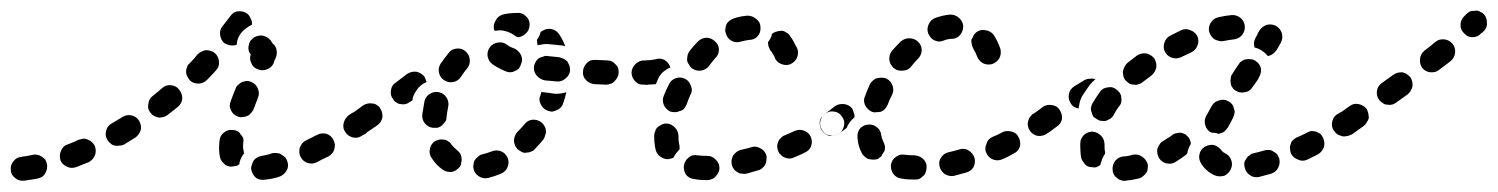

<svg xmlns="http://www.w3.org/2000/svg" viewBox="-35 -306 2777 356"><path d="M43 22Q47 19 49 15Q51 12 52 7Q53 3 52 -2Q51 -6 49 -10Q46 -13 42 -16Q39 -18 34 -19Q30 -20 26 -19Q17 -17 10 -16Q6 -16 5 -15Q-4 -15 -10 -7Q-16 0 -15 9Q-15 18 -7 24Q0 30 9 29Q12 29 16 28Q25 27 35 25Q39 24 43 22ZM498 -6Q497 -10 494 -14Q491 -17 487 -19Q484 -22 479 -22Q475 -23 470 -22Q459 -18 450 -17Q445 -16 442 -14Q438 -12 435 -8Q433 -4 432 0Q430 4 431 9Q433 18 440 24Q448 29 457 27Q469 26 482 22Q491 19 496 11Q501 3 498 -6ZM141 -35Q139 -39 136 -42Q133 -45 128 -47Q124 -49 120 -49Q115 -48 111 -47Q101 -42 90 -38Q86 -37 83 -34Q80 -31 78 -26Q76 -22 76 -18Q76 -13 77 -9Q80 -1 89 3Q97 7 106 4Q118 -1 129 -5Q137 -9 141 -18Q144 -26 141 -35ZM383 0Q380 -3 377 -6Q374 -10 373 -14Q370 -28 372 -45Q373 -55 380 -60Q387 -66 396 -65Q401 -65 405 -63Q409 -61 411 -57Q414 -54 416 -50Q417 -45 416 -41Q415 -31 417 -25Q417 -24 417 -23Q417 -23 418 -22Q417 -21 417 -21Q411 -13 409 -4Q409 -3 409 -2Q407 0 405 1Q403 2 400 2Q396 3 392 3Q387 2 383 0ZM585 -30Q586 -34 586 -38Q585 -43 583 -47Q579 -55 570 -58Q561 -60 553 -56Q543 -51 533 -46Q529 -44 526 -41Q523 -37 521 -33Q520 -29 520 -24Q520 -20 522 -16Q526 -7 535 -4Q544 -1 552 -5Q563 -11 574 -16Q578 -18 581 -22Q584 -25 585 -30ZM226 -65Q227 -69 226 -74Q225 -78 223 -82Q218 -90 209 -92Q200 -94 192 -89Q182 -83 172 -77Q164 -73 162 -64Q159 -55 164 -47Q166 -43 170 -40Q173 -37 178 -36Q182 -35 186 -36Q191 -36 195 -38Q205 -44 216 -51Q219 -53 222 -57Q225 -61 226 -65ZM652 -73Q653 -77 652 -82Q651 -86 649 -90Q643 -97 634 -99Q625 -101 617 -96L611 -92Q608 -89 605 -85Q603 -81 602 -77Q601 -73 602 -68Q603 -64 606 -60Q611 -53 620 -51Q629 -49 637 -55L643 -58Q646 -61 649 -65Q651 -69 652 -73ZM297 -140Q292 -147 282 -148Q273 -149 266 -143Q257 -135 248 -128Q241 -123 240 -113Q238 -104 244 -97Q247 -93 251 -91Q255 -89 259 -88Q264 -88 268 -89Q272 -90 276 -93Q285 -100 295 -108Q302 -114 303 -123Q303 -133 297 -140ZM406 -90Q410 -88 414 -89Q419 -89 423 -91Q427 -92 430 -96Q433 -99 435 -103Q439 -113 443 -124Q447 -133 443 -142Q440 -150 431 -154Q427 -156 422 -156Q418 -155 414 -154Q410 -152 407 -149Q403 -146 402 -142Q397 -130 393 -119Q389 -110 393 -102Q397 -93 406 -90ZM364 -207Q361 -210 357 -211Q353 -213 348 -213Q344 -213 340 -211Q336 -209 332 -206Q325 -197 317 -189Q313 -186 312 -182Q310 -178 310 -173Q310 -169 312 -165Q314 -161 317 -157Q323 -151 333 -151Q342 -151 349 -158Q357 -166 365 -175Q372 -182 371 -191Q371 -200 364 -207ZM426 -221Q427 -226 429 -230Q432 -233 435 -236Q443 -241 452 -240Q461 -238 467 -231Q469 -228 470 -226Q471 -225 471 -225Q471 -225 471 -225Q477 -220 478 -212Q479 -205 476 -198Q474 -195 472 -188Q468 -180 459 -177Q450 -174 442 -178Q434 -181 431 -189Q427 -197 430 -205Q427 -208 426 -213Q425 -217 426 -221ZM378 -258Q385 -267 392 -276Q397 -284 406 -285Q416 -286 423 -281Q428 -277 430 -271Q433 -266 432 -260Q427 -258 422 -254Q415 -249 410 -242Q405 -234 404 -225Q404 -224 404 -223Q398 -221 392 -222Q386 -223 381 -226Q374 -232 373 -242Q372 -251 378 -258Z M906 -14Q904 -18 901 -21Q898 -24 893 -26Q889 -27 885 -27Q880 -27 876 -25Q868 -22 860 -20Q855 -19 852 -16Q848 -13 846 -10Q843 -6 843 -1Q842 3 843 7Q845 16 853 21Q861 26 870 24Q882 21 894 16Q903 12 906 4Q910 -5 906 -14ZM802 13Q798 13 793 12Q789 11 785 8Q774 0 766 -12Q760 -20 762 -29Q763 -38 771 -44Q775 -46 779 -47Q783 -48 788 -47Q792 -47 796 -44Q800 -42 802 -38Q807 -32 812 -28Q817 -24 819 -20Q821 -15 821 -10Q821 -7 820 -4Q820 -3 820 -2Q819 0 819 1Q818 3 817 4Q814 7 810 10Q806 12 802 13ZM977 -64Q977 -69 974 -73Q972 -77 969 -79Q961 -85 952 -84Q943 -83 937 -75Q931 -68 924 -61Q918 -54 918 -44Q919 -35 925 -29Q929 -26 933 -24Q937 -22 941 -23Q946 -23 950 -25Q954 -26 957 -30Q965 -38 973 -48Q975 -51 976 -56Q978 -60 977 -64ZM670 -105Q668 -109 664 -111Q660 -114 656 -114Q651 -115 647 -114Q642 -113 639 -111L617 -95Q613 -93 611 -89Q609 -85 608 -81Q607 -76 608 -72Q609 -68 612 -64Q617 -56 626 -55Q635 -53 643 -59L665 -74Q672 -79 674 -88Q675 -97 670 -105ZM748 -94Q750 -106 752 -118Q754 -127 762 -132Q770 -137 779 -135Q788 -133 793 -125Q798 -117 796 -108Q794 -98 793 -89Q793 -84 791 -81Q788 -77 785 -74Q783 -72 781 -71Q778 -70 776 -69Q775 -69 775 -69Q773 -69 771 -69Q770 -69 768 -69Q759 -70 753 -77Q747 -84 748 -94ZM998 -102Q993 -100 989 -99Q985 -99 980 -101Q972 -104 968 -112Q963 -121 967 -129Q968 -133 969 -136Q970 -135 972 -135Q983 -134 995 -132Q1003 -132 1012 -134Q1013 -135 1015 -135Q1013 -125 1009 -114Q1008 -110 1005 -107Q1002 -104 998 -102ZM750 -151Q753 -152 756 -154Q755 -156 754 -159Q753 -161 752 -164Q746 -171 737 -173Q728 -174 720 -169L699 -153Q691 -148 690 -139Q688 -129 694 -122Q696 -118 700 -116Q704 -113 708 -113Q713 -112 717 -113Q721 -114 725 -117L730 -120Q730 -121 730 -123Q732 -131 737 -138Q742 -146 750 -151ZM1177 -155Q1180 -158 1182 -162Q1183 -166 1184 -171Q1184 -180 1177 -187Q1170 -193 1161 -193L1159 -194Q1154 -194 1150 -192Q1146 -190 1143 -187Q1140 -184 1138 -180Q1136 -176 1136 -171Q1136 -167 1138 -162Q1140 -158 1143 -155Q1146 -152 1150 -150Q1154 -149 1159 -149H1161Q1165 -148 1170 -150Q1174 -152 1177 -155ZM1105 -156Q1108 -159 1110 -163Q1112 -167 1112 -171Q1113 -181 1106 -187Q1100 -194 1091 -194L1069 -195Q1064 -195 1060 -194Q1056 -192 1053 -189Q1050 -186 1048 -182Q1046 -178 1046 -173Q1045 -164 1052 -157Q1058 -151 1067 -150L1089 -149Q1094 -149 1098 -151Q1102 -152 1105 -156ZM789 -157Q797 -152 806 -154Q815 -156 820 -164Q825 -172 831 -179Q837 -186 836 -196Q835 -205 828 -211Q821 -217 812 -216Q802 -215 797 -208Q789 -198 782 -188Q777 -180 779 -171Q781 -162 789 -157ZM1022 -175Q1022 -179 1021 -184Q1019 -188 1017 -192Q1014 -195 1010 -197Q1006 -199 1001 -200Q991 -201 981 -202Q976 -203 972 -201Q968 -200 964 -198Q960 -195 958 -191Q956 -187 955 -183Q954 -173 960 -166Q966 -159 975 -157Q985 -156 997 -155Q1006 -154 1013 -160Q1021 -166 1022 -175ZM919 -174Q924 -176 927 -179Q930 -183 931 -187Q935 -195 931 -204Q927 -212 919 -216Q910 -219 905 -223Q897 -229 888 -227Q879 -226 873 -218Q868 -211 869 -202Q871 -192 878 -187Q888 -180 902 -174Q906 -172 911 -172Q915 -172 919 -174ZM967 -246Q968 -247 969 -248Q970 -248 971 -249Q979 -254 988 -252Q997 -250 1002 -242Q1009 -232 1013 -220Q1009 -222 1004 -222Q993 -223 984 -224Q975 -225 967 -223Q964 -223 962 -222Q961 -225 961 -228Q960 -230 961 -233Q965 -238 967 -245Q967 -245 967 -246ZM897 -279Q909 -282 924 -282Q933 -283 940 -276Q947 -270 947 -261Q947 -251 941 -245Q935 -238 925 -237Q920 -239 918 -241Q911 -246 903 -248Q894 -251 885 -249Q883 -249 882 -249Q882 -249 882 -250Q882 -250 881 -251Q879 -260 884 -268Q888 -276 897 -279Z M1292 21Q1295 18 1297 14Q1299 10 1299 6Q1299 -4 1292 -10Q1286 -17 1276 -17Q1267 -17 1258 -18Q1254 -19 1250 -18Q1245 -17 1242 -14Q1238 -11 1236 -7Q1234 -4 1233 1Q1232 10 1237 18Q1243 25 1252 26Q1263 28 1276 28Q1281 28 1285 26Q1289 25 1292 21ZM1384 -1Q1386 -5 1386 -9Q1387 -14 1386 -18Q1383 -27 1375 -31Q1366 -36 1358 -33Q1348 -30 1338 -28Q1329 -25 1324 -17Q1320 -9 1322 0Q1323 4 1326 8Q1328 11 1332 13Q1336 16 1341 16Q1345 17 1349 16Q1360 13 1370 10Q1375 9 1378 6Q1382 3 1384 -1ZM1181 -27Q1178 -39 1178 -53V-54Q1178 -59 1180 -63Q1181 -67 1184 -70Q1188 -73 1192 -75Q1196 -77 1200 -77Q1205 -77 1209 -75Q1213 -73 1216 -70Q1219 -67 1221 -63Q1223 -58 1223 -54V-53Q1223 -45 1224 -40Q1225 -37 1225 -34Q1225 -32 1225 -29Q1220 -24 1216 -18Q1215 -16 1214 -14Q1213 -13 1212 -13Q1210 -12 1209 -12Q1200 -9 1192 -14Q1184 -18 1181 -27ZM1468 -53Q1464 -61 1455 -64Q1447 -67 1438 -63Q1429 -59 1420 -55Q1416 -54 1413 -50Q1409 -47 1408 -43Q1406 -39 1406 -35Q1406 -30 1408 -26Q1409 -22 1413 -19Q1416 -15 1420 -14Q1424 -12 1429 -12Q1433 -12 1437 -14Q1447 -18 1457 -23Q1466 -27 1469 -35Q1472 -44 1468 -53ZM1530 -73Q1531 -77 1530 -82Q1529 -86 1526 -90Q1521 -98 1512 -99Q1503 -101 1495 -95Q1487 -90 1485 -81Q1484 -71 1489 -64Q1492 -60 1495 -58Q1499 -55 1503 -54Q1508 -54 1512 -55Q1517 -56 1520 -58L1521 -59Q1525 -61 1527 -65Q1529 -69 1530 -73ZM1208 -99Q1212 -98 1217 -98Q1221 -98 1225 -100Q1230 -101 1233 -104Q1236 -108 1238 -112Q1241 -121 1245 -130Q1250 -138 1246 -147Q1243 -156 1235 -160Q1227 -164 1218 -161Q1209 -158 1205 -149Q1200 -139 1196 -129Q1192 -120 1196 -111Q1200 -103 1208 -99ZM1208 -181Q1208 -181 1208 -181Q1208 -181 1208 -181Q1205 -190 1197 -195Q1189 -199 1180 -196Q1170 -194 1161 -194Q1152 -193 1145 -187Q1139 -180 1139 -171Q1139 -162 1145 -155Q1152 -149 1161 -149Q1171 -149 1181 -150Q1183 -155 1185 -159Q1188 -167 1195 -173Q1201 -178 1208 -181ZM1239 -195Q1239 -191 1242 -187Q1244 -183 1247 -180Q1255 -174 1264 -175Q1273 -176 1279 -183Q1285 -191 1291 -198Q1298 -204 1298 -214Q1298 -223 1291 -229Q1284 -236 1275 -236Q1266 -236 1259 -229Q1251 -221 1244 -212Q1241 -208 1240 -204Q1239 -200 1239 -195ZM1416 -249Q1420 -248 1424 -245Q1428 -243 1430 -239Q1434 -234 1437 -228Q1439 -224 1441 -220Q1442 -219 1442 -219Q1446 -211 1444 -203Q1442 -194 1434 -189Q1427 -184 1418 -186Q1408 -188 1403 -196Q1402 -197 1401 -201Q1399 -204 1398 -206Q1396 -210 1393 -213Q1391 -217 1390 -220Q1389 -224 1389 -228Q1394 -234 1396 -241Q1396 -242 1396 -243Q1397 -243 1397 -244Q1398 -244 1399 -245Q1402 -247 1407 -248Q1411 -249 1416 -249ZM1312 -261Q1310 -257 1310 -252Q1309 -248 1311 -244Q1313 -235 1322 -230Q1330 -226 1339 -229Q1347 -231 1354 -232Q1364 -232 1370 -239Q1376 -246 1375 -256Q1375 -265 1367 -271Q1360 -277 1351 -277Q1338 -276 1326 -272Q1321 -270 1318 -268Q1314 -265 1312 -261Z M1676 21Q1680 18 1681 14Q1683 10 1683 5Q1684 -4 1677 -11Q1671 -17 1661 -18Q1652 -18 1643 -19Q1639 -20 1634 -19Q1630 -18 1626 -15Q1623 -13 1620 -9Q1618 -5 1617 -1Q1616 8 1621 16Q1627 24 1636 25Q1647 27 1660 27Q1665 27 1669 26Q1673 24 1676 21ZM1772 -13Q1769 -22 1761 -27Q1753 -32 1744 -29Q1734 -26 1725 -24Q1715 -22 1710 -14Q1705 -7 1707 2Q1708 7 1711 11Q1713 14 1717 17Q1721 19 1725 20Q1730 21 1734 20Q1745 17 1756 14Q1765 12 1770 4Q1774 -4 1772 -13ZM1854 -51Q1852 -55 1849 -58Q1845 -61 1841 -62Q1837 -63 1832 -63Q1828 -63 1824 -61Q1815 -56 1805 -52Q1801 -50 1798 -47Q1795 -43 1794 -39Q1792 -35 1792 -30Q1792 -26 1794 -22Q1798 -13 1807 -10Q1816 -7 1824 -11Q1834 -15 1844 -21Q1853 -25 1856 -34Q1858 -43 1854 -51ZM1576 -11Q1572 -12 1569 -15Q1565 -18 1563 -22Q1556 -35 1555 -50Q1554 -60 1559 -67Q1565 -74 1574 -75Q1584 -76 1591 -70Q1598 -65 1599 -55Q1600 -49 1603 -43Q1605 -39 1606 -34Q1606 -30 1605 -26Q1603 -23 1601 -20Q1600 -18 1599 -16Q1598 -15 1596 -14Q1595 -13 1594 -12Q1590 -10 1585 -10Q1581 -10 1576 -11ZM1912 -90Q1910 -94 1906 -96Q1902 -98 1898 -99Q1894 -100 1889 -99Q1885 -98 1881 -95H1880Q1877 -92 1874 -88Q1872 -85 1871 -80Q1870 -76 1871 -72Q1872 -67 1875 -63Q1880 -56 1889 -54Q1898 -53 1906 -58L1907 -59Q1915 -64 1916 -73Q1918 -82 1912 -90ZM1490 -64Q1487 -68 1486 -72Q1485 -77 1486 -81Q1487 -85 1489 -89Q1491 -93 1495 -95Q1504 -102 1513 -109Q1520 -114 1530 -113Q1539 -112 1545 -105Q1547 -101 1548 -97Q1550 -93 1549 -88Q1545 -85 1542 -81Q1537 -75 1535 -69Q1528 -63 1521 -59Q1513 -53 1504 -55Q1495 -56 1490 -64ZM1581 -99Q1586 -97 1590 -98Q1595 -98 1599 -99Q1603 -101 1606 -104Q1609 -108 1611 -112Q1614 -121 1619 -130Q1623 -138 1620 -147Q1617 -156 1609 -160Q1605 -162 1600 -162Q1596 -162 1591 -161Q1587 -160 1584 -157Q1580 -154 1578 -150Q1573 -139 1569 -128Q1565 -120 1569 -111Q1573 -103 1581 -99ZM1622 -180Q1629 -174 1638 -175Q1648 -175 1654 -182Q1660 -190 1667 -197Q1674 -204 1674 -213Q1674 -222 1667 -229Q1660 -235 1651 -235Q1642 -235 1635 -229Q1627 -221 1619 -212Q1613 -204 1614 -195Q1615 -186 1622 -180ZM1807 -242Q1815 -230 1820 -215Q1822 -206 1818 -198Q1813 -190 1804 -187Q1795 -185 1787 -189Q1779 -194 1776 -203Q1774 -209 1770 -215Q1768 -219 1767 -223Q1766 -228 1766 -232Q1769 -237 1771 -242Q1772 -243 1773 -244Q1774 -245 1775 -246Q1783 -252 1792 -250Q1801 -249 1807 -242ZM1686 -244Q1688 -240 1691 -236Q1694 -233 1698 -231Q1702 -229 1707 -229Q1711 -229 1715 -231Q1723 -234 1730 -234Q1739 -234 1745 -241Q1751 -248 1751 -258Q1750 -267 1743 -273Q1736 -279 1727 -279Q1714 -278 1700 -273Q1691 -270 1687 -261Q1683 -253 1686 -244Z M2090 15Q2093 11 2093 6Q2094 2 2093 -2Q2090 -11 2082 -16Q2074 -21 2065 -19Q2056 -16 2048 -16Q2039 -15 2033 -8Q2027 0 2028 9Q2028 13 2030 17Q2032 21 2036 24Q2039 27 2043 28Q2048 30 2052 29Q2064 28 2076 25Q2081 24 2084 21Q2088 18 2090 15ZM2337 -12Q2335 -16 2333 -20Q2330 -23 2326 -25Q2322 -28 2317 -28Q2313 -28 2309 -27Q2299 -24 2290 -22Q2285 -21 2282 -18Q2278 -16 2276 -12Q2273 -8 2272 -4Q2272 1 2273 5Q2275 14 2283 19Q2290 24 2300 22Q2310 19 2322 16Q2331 13 2335 5Q2339 -3 2337 -12ZM2226 21Q2230 21 2235 20Q2239 18 2242 15Q2245 12 2247 8Q2251 0 2248 -9Q2245 -18 2236 -22Q2232 -24 2230 -27Q2228 -30 2224 -33Q2220 -36 2216 -37Q2212 -38 2207 -37Q2203 -36 2199 -34Q2191 -29 2189 -20Q2187 -11 2192 -3Q2196 4 2203 10Q2210 16 2217 19Q2222 21 2226 21ZM1981 2Q1977 0 1975 -4Q1972 -7 1970 -12Q1968 -22 1968 -34Q1968 -37 1968 -40Q1968 -49 1975 -56Q1982 -62 1991 -62Q2000 -61 2007 -54Q2013 -47 2013 -38Q2013 -36 2013 -34Q2013 -28 2014 -24Q2014 -23 2014 -22Q2014 -22 2014 -21Q2009 -14 2007 -6Q2006 -3 2005 0Q2004 1 2002 2Q2000 3 1998 4Q1994 5 1990 4Q1985 4 1981 2ZM2128 -3Q2119 -5 2114 -13Q2112 -17 2111 -21Q2110 -26 2111 -30Q2112 -34 2115 -38Q2117 -42 2121 -44Q2129 -49 2138 -55Q2141 -58 2146 -59Q2150 -60 2154 -60Q2159 -59 2163 -57Q2166 -54 2169 -51Q2171 -48 2172 -45Q2173 -42 2173 -39Q2169 -33 2167 -25Q2167 -23 2166 -21Q2166 -20 2165 -20Q2165 -20 2164 -19Q2155 -12 2145 -6Q2138 -1 2128 -3ZM2418 -51Q2416 -55 2413 -58Q2409 -60 2405 -62Q2401 -63 2396 -63Q2392 -62 2388 -60Q2379 -55 2369 -51Q2365 -49 2362 -46Q2359 -43 2358 -38Q2356 -34 2357 -30Q2357 -25 2359 -21Q2363 -13 2372 -10Q2380 -6 2389 -10Q2399 -15 2409 -20Q2417 -25 2420 -34Q2422 -42 2418 -51ZM2481 -73Q2482 -78 2481 -82Q2480 -86 2477 -90Q2472 -98 2463 -99Q2454 -101 2446 -95L2444 -94Q2441 -92 2438 -88Q2436 -84 2435 -80Q2434 -75 2435 -71Q2436 -66 2439 -63Q2444 -55 2453 -54Q2462 -52 2470 -57L2472 -59Q2476 -61 2478 -65Q2480 -69 2481 -73ZM1912 -62 1924 -71Q1932 -76 1934 -85Q1935 -94 1930 -102Q1925 -110 1916 -111Q1907 -113 1899 -108L1887 -99L1881 -95Q1874 -90 1872 -81Q1870 -72 1876 -64Q1878 -60 1882 -58Q1886 -56 1890 -55Q1894 -54 1899 -55Q1903 -56 1907 -59ZM2201 -90Q2206 -99 2212 -110Q2217 -118 2226 -120Q2235 -123 2243 -118Q2247 -116 2250 -112Q2252 -109 2253 -104Q2255 -100 2254 -96Q2253 -91 2251 -87Q2246 -78 2242 -70Q2239 -66 2236 -63Q2233 -60 2228 -59Q2227 -58 2226 -58Q2225 -58 2224 -58Q2223 -58 2221 -59Q2216 -60 2212 -60Q2212 -60 2211 -60Q2211 -60 2211 -60Q2203 -64 2200 -73Q2197 -82 2201 -90ZM1989 -98Q1990 -94 1992 -90Q1995 -87 1999 -85Q2003 -82 2007 -82Q2012 -81 2016 -82Q2020 -84 2024 -86Q2028 -89 2030 -93Q2034 -101 2040 -109Q2043 -112 2044 -117Q2045 -121 2044 -125Q2044 -130 2041 -134Q2039 -137 2035 -140Q2028 -146 2019 -144Q2009 -143 2004 -135Q1997 -125 1991 -115Q1989 -112 1988 -107Q1987 -103 1989 -98ZM1986 -160Q1980 -160 1975 -157L1957 -146Q1949 -141 1947 -132Q1945 -123 1950 -115Q1952 -111 1956 -108Q1960 -106 1964 -105Q1964 -105 1965 -105Q1965 -105 1965 -105Q1965 -108 1966 -111Q1967 -119 1971 -127Q1978 -138 1986 -149Q1990 -154 1996 -159Q1991 -161 1986 -160ZM2259 -183 2250 -169Q2247 -165 2247 -161Q2246 -157 2247 -152Q2247 -148 2250 -144Q2252 -140 2256 -138Q2264 -133 2273 -135Q2282 -136 2287 -144L2297 -158L2299 -162Q2304 -170 2303 -179Q2301 -188 2293 -193Q2289 -196 2285 -196Q2280 -197 2276 -196Q2272 -196 2268 -193Q2264 -191 2262 -187ZM2047 -173Q2047 -169 2048 -165Q2049 -160 2052 -157Q2055 -154 2059 -151Q2063 -149 2068 -149Q2072 -148 2076 -150Q2081 -151 2084 -154Q2092 -160 2100 -166Q2107 -172 2109 -181Q2110 -190 2105 -198Q2099 -205 2090 -207Q2081 -208 2073 -203Q2064 -196 2055 -189Q2052 -186 2050 -182Q2048 -178 2047 -173ZM2125 -210Q2129 -202 2138 -199Q2147 -196 2155 -200Q2165 -205 2174 -209Q2182 -213 2185 -221Q2189 -230 2185 -239Q2181 -247 2172 -250Q2164 -254 2155 -250Q2145 -245 2135 -240Q2127 -236 2124 -227Q2121 -218 2125 -210ZM2297 -243Q2297 -244 2297 -244L2300 -249Q2305 -257 2314 -260Q2323 -262 2331 -258Q2339 -253 2342 -244Q2344 -235 2340 -227Q2336 -220 2332 -213Q2329 -209 2325 -206Q2321 -203 2316 -202Q2311 -208 2305 -212Q2299 -216 2291 -218Q2290 -223 2290 -227Q2291 -232 2293 -236Q2295 -240 2297 -243Q2297 -243 2297 -243ZM2207 -247Q2208 -243 2211 -239Q2214 -235 2217 -233Q2221 -231 2226 -230Q2230 -229 2234 -230Q2244 -232 2253 -233Q2262 -234 2268 -241Q2274 -249 2273 -258Q2272 -267 2265 -273Q2257 -279 2248 -278Q2237 -277 2224 -274Q2215 -272 2210 -264Q2205 -256 2207 -247Z M2503 -87Q2503 -91 2502 -96Q2501 -100 2499 -104Q2496 -108 2492 -110Q2489 -112 2484 -113Q2480 -114 2475 -113Q2471 -112 2467 -109L2446 -94Q2442 -91 2440 -88Q2438 -84 2437 -79Q2436 -75 2437 -71Q2438 -66 2441 -63Q2443 -59 2447 -57Q2451 -54 2455 -53Q2460 -53 2464 -54Q2468 -55 2472 -57L2493 -72Q2497 -75 2499 -79Q2502 -83 2503 -87ZM2580 -163Q2577 -166 2573 -169Q2569 -171 2565 -172Q2560 -172 2556 -171Q2552 -170 2548 -167L2527 -152Q2519 -146 2518 -137Q2517 -128 2522 -121Q2525 -117 2529 -115Q2532 -112 2537 -112Q2541 -111 2546 -112Q2550 -113 2554 -116L2575 -131Q2582 -137 2584 -146Q2585 -155 2580 -163ZM2658 -225Q2652 -232 2643 -233Q2633 -234 2626 -228Q2617 -220 2606 -212Q2599 -206 2598 -197Q2597 -187 2602 -180Q2608 -173 2617 -172Q2627 -171 2634 -177Q2645 -185 2655 -193Q2662 -199 2663 -208Q2664 -218 2658 -225ZM2716 -280Q2713 -283 2708 -285Q2704 -287 2700 -286Q2695 -286 2691 -285Q2687 -283 2684 -280Q2682 -278 2680 -276Q2673 -269 2673 -260Q2673 -250 2680 -244Q2686 -237 2695 -237Q2705 -237 2711 -244Q2714 -246 2716 -248Q2723 -255 2722 -264Q2722 -274 2716 -280Z"/></svg>

Font: FRB American Cursive Guidelines Dashed Extrabold
Style: Bold Italic
Weight: 800
Italic angle: -25°
Version: Version 2.0;Modular Font Editor K font №1